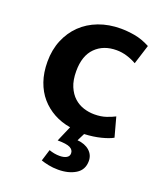

<svg xmlns="http://www.w3.org/2000/svg" viewBox="-129 -572 724 856"><g transform="rotate(20 233.0 -143.5)"><path d="M315 -87Q347 -87 371.5 -95.5Q396 -104 411 -112L436 -20Q417 -9 381.5 0Q346 9 303 11L285 47Q321 50 342.5 69Q364 88 364 117Q364 159 330.5 179.5Q297 200 248 200Q223 200 201.5 195.5Q180 191 166 186L183 131Q208 140 233 140Q253 140 265.5 133Q278 126 278 112Q278 95 261 86.5Q244 78 202 78L234 4Q191 -3 155.5 -22.5Q120 -42 94 -72Q68 -102 53.5 -143.5Q39 -185 39 -237Q39 -293 58 -339Q77 -385 111 -418Q145 -451 192.5 -469Q240 -487 297 -487Q328 -487 363 -481Q398 -475 436 -455L407 -363Q386 -375 361.5 -382.5Q337 -390 312 -390Q250 -390 212 -352Q174 -314 174 -241Q174 -198 186.5 -168.5Q199 -139 219 -121Q239 -103 264 -95Q289 -87 315 -87Z"/></g></svg>

Font: Mukta Vaani
Style: Bold
Weight: 700
Designer: Noopur Datye, Girish Dalvi, Yashodeep Gholap, Pallavi Karambelkar
Foundry: Ek Type
Version: Version 2.538;PS 1.000;hotconv 16.6.51;makeotf.lib2.5.65220;